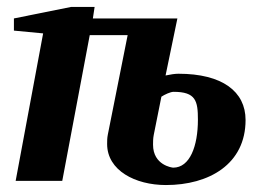

<svg xmlns="http://www.w3.org/2000/svg" viewBox="-20 -520 756 552"><path d="M686 -175C686 -257 619 -308 493 -308C483 -308 470 -306 456 -303L490 -467H247L252 -500H184L20 -467V-432L104 -424L25 0H159L238 -419H347L290 -133C288 -123 288 -115 288 -106C288 -30 369 12 457 12C581 12 686 -48 686 -175ZM549 -176C549 -100 526 -38 478 -38C475 -38 420 -45 420 -104C420 -112 420 -122 422 -132C422 -132 441 -226 444 -242C453 -248 470 -256 479 -256C543 -256 549 -230 549 -176Z"/></svg>

Font: Veleka
Style: Bold Italic
Weight: 700
Italic angle: -12°
Designer: Stefan Peev, Context Ltd, 2016; SIL International, 1997-2014.
Foundry: Stefan Peev, Context Ltd, 2016
Version: Version 5.000